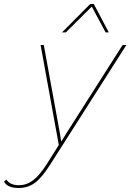

<svg xmlns="http://www.w3.org/2000/svg" viewBox="-124 -725 652 960"><path d="M186 -563 327 -705H345L420 -563H404L335 -692L205 -563ZM-31 215Q-87 215 -104 183L-92 173Q-74 201 -29 201Q9 201 42 176Q75 151 112 92L170 0L79 -500H95L176 -56L182 -17L210 -62L489 -500H508L125 101Q85 164 50 189.5Q15 215 -31 215Z"/></svg>

Font: Elaine Sans Thin
Style: Italic
Weight: 250
Italic angle: -13°
Designer: Wei Huang
Foundry: Wei Huang
Version: Version 2.001;December 24, 2019;FontCreator 12.0.0.2547 64-b